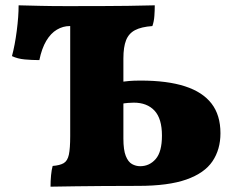

<svg xmlns="http://www.w3.org/2000/svg" viewBox="-20 -699 879 722"><path d="M170 3Q170 -19 172 -40Q174 -61 178 -75Q205 -77 219.5 -85.5Q234 -94 239 -117.5Q244 -141 244 -187V-676Q387 -676 460.5 -677Q534 -678 562 -679Q562 -660 560.5 -639Q559 -618 553 -601Q511 -598 487.5 -585.5Q464 -573 454 -547.5Q444 -522 444 -479V-178Q444 -135 453 -112.5Q462 -90 476.5 -82Q491 -74 507 -74Q542 -74 565.5 -101Q589 -128 589 -189Q589 -221 582 -244.5Q575 -268 561 -283Q547 -298 527.5 -305.5Q508 -313 483 -313Q475 -313 461.5 -312Q448 -311 434 -308V-391Q450 -393 466 -394.5Q482 -396 509 -396Q609 -396 675.5 -374.5Q742 -353 775.5 -309.5Q809 -266 809 -198Q809 -137 779 -92.5Q749 -48 681 -24Q613 0 500 0Q422 0 367 0.5Q312 1 266.5 1.5Q221 2 170 3ZM128 -473Q100 -473 73 -475.5Q46 -478 25 -488Q36 -529 43 -583Q50 -637 50 -679Q92 -678 133 -677Q174 -676 228 -676Q282 -676 363 -676V-601H242Q217 -601 194 -587.5Q171 -574 154 -545.5Q137 -517 128 -473Z"/></svg>

Font: Vollkorn Black
Style: Regular
Weight: 900
Designer: Friedrich Althausen
Foundry: Friedrich Althausen
Version: Version 5.000